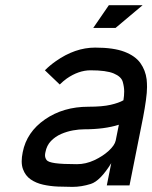

<svg xmlns="http://www.w3.org/2000/svg" viewBox="-20 -713 586 739"><path d="M276.4 -81.1Q310.1 -81.1 343 -96.4Q376 -111.8 398.7 -132.8Q421.4 -153.8 425.3 -171.9L437.5 -232.9Q382.3 -215.3 303.2 -215.3Q284.7 -215.3 261.2 -211.2Q237.8 -207 215.3 -197.3Q192.9 -187.5 176.3 -170.4Q159.7 -153.3 154.8 -127Q153.3 -120.6 153.3 -115.2Q153.3 -105.5 159.2 -97.2Q165 -88.9 192.4 -85Q219.7 -81.1 276.4 -81.1ZM478.5 0.5H391.1L408.2 -85Q365.7 -16.6 329.6 -5.1Q293.5 6.3 258.8 6.3Q232.9 6.3 203.4 5.1Q173.8 3.9 146.2 -2.2Q118.7 -8.3 98.1 -22.5Q77.6 -36.6 68.4 -62Q63.5 -75.2 63.5 -92.3Q63.5 -107.9 67.4 -127Q82.5 -204.6 153.1 -253.4Q223.6 -302.2 320.3 -302.2Q374 -302.2 405.8 -309.6Q437.5 -316.9 455.1 -327.1Q458 -345.2 458 -360.8Q458 -378.4 452.4 -398.2Q446.8 -418 418 -430.2Q389.2 -442.4 328.6 -442.4Q282.7 -442.4 236.8 -410.6Q222.7 -400.4 210 -387.7L152.8 -442.4Q172.4 -461.9 194.8 -477.5Q269 -529.8 346.2 -529.8Q417.5 -529.8 459.2 -513.7Q501 -497.6 520.5 -470Q540 -442.4 544.4 -407.7Q545.9 -393.1 545.9 -377.9Q545.9 -357.4 541.7 -327.4Q537.6 -297.4 530.8 -261.7ZM338.9 -605.5 398.9 -692.9H528.8L424.8 -605.5Z"/></svg>

Font: Qaz
Style: Italic
Weight: 400
Italic angle: -11.25°
Designer: GGBotNet
Foundry: f0n7
Version: 0.70